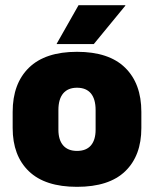

<svg xmlns="http://www.w3.org/2000/svg" viewBox="-20 -708 596 743"><path d="M278 15Q154.5 15 91.8 -45.2Q29 -105.5 29 -212.5V-275Q29 -384.5 92 -446Q155 -507.5 278 -507.5Q401.5 -507.5 464.2 -446Q527 -384.5 527 -275V-212.5Q527 -105.5 464.5 -45.2Q402 15 278 15ZM278 -124Q313.5 -124 331.8 -145.2Q350 -166.5 350 -206V-282Q350 -324.5 331.8 -346.5Q313.5 -368.5 278 -368.5Q243 -368.5 224.5 -346.5Q206 -324.5 206 -282V-206Q206 -166.5 224.5 -145.2Q243 -124 278 -124ZM199.5 -539 284 -688H465V-686L343 -537.5H199.5Z"/></svg>

Font: Anek Malayalam Medium ExtraBold
Style: Regular
Weight: 800
Version: Version 1.003